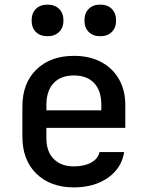

<svg xmlns="http://www.w3.org/2000/svg" viewBox="-20 -802 640 832"><path d="M300 10Q199 10 138 -49Q77 -108 77 -210V-340Q77 -442 138 -501Q199 -560 300 -560Q368 -560 418 -533.5Q468 -507 495.5 -459Q523 -411 523 -347V-248H181V-203Q181 -145 213 -113Q245 -81 300 -81Q345 -81 375 -97.5Q405 -114 411 -143H518Q507 -73 447.5 -31.5Q388 10 300 10ZM181 -347V-324H419V-348Q419 -409 388 -442Q357 -475 300 -475Q243 -475 212 -441.5Q181 -408 181 -347ZM414 -645Q383 -645 364.5 -663.5Q346 -682 346 -713Q346 -745 364.5 -763.5Q383 -782 414 -782Q446 -782 464.5 -763.5Q483 -745 483 -713Q483 -682 464.5 -663.5Q446 -645 414 -645ZM186 -645Q154 -645 135.5 -663.5Q117 -682 117 -713Q117 -745 135.5 -763.5Q154 -782 186 -782Q217 -782 236 -763.5Q255 -745 255 -713Q255 -682 236 -663.5Q217 -645 186 -645Z"/></svg>

Font: JetBrains Mono SemiBold
Style: Regular
Weight: 472
Monospace: yes
Designer: Philipp Nurullin, Konstantin Bulenkov
Foundry: JetBrains
Version: Version 2.305; ttfautohint (v1.8.4.7-5d5b)